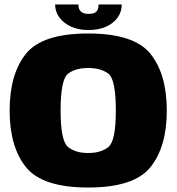

<svg xmlns="http://www.w3.org/2000/svg" viewBox="-20 -831 789 857"><path d="M373.5 6Q578.5 6 651.5 -84.8Q724.5 -175.5 724.5 -337.5Q724.5 -500 651.5 -590.8Q578.5 -681.5 373.5 -681.5Q168.5 -681.5 95.8 -591Q23 -500.5 23 -337.5Q23 -175.5 96 -84.8Q169 6 373.5 6ZM373.5 -148Q317 -148 283.8 -174.8Q250.5 -201.5 250.5 -337.5Q250.5 -476.5 283.8 -502Q317 -527.5 373.5 -527.5Q430.5 -527.5 463.8 -502Q497 -476.5 497 -337.5Q497 -201.5 463.8 -174.8Q430.5 -148 373.5 -148ZM375 -697Q421.5 -697 454.8 -712.5Q488 -728 505.8 -753.8Q523.5 -779.5 523.5 -811H420Q420 -797 415.8 -787.5Q411.5 -778 401.5 -773.5Q391.5 -769 375 -769Q360.5 -769 350.5 -773.5Q340.5 -778 335.2 -787.2Q330 -796.5 330 -811H226Q226 -779.5 244.5 -753.8Q263 -728 296.2 -712.5Q329.5 -697 375 -697Z"/></svg>

Font: Anybody Thin Black
Style: Regular
Weight: 900
Version: Version 1.113;gftools[0.9.25]